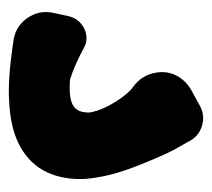

<svg xmlns="http://www.w3.org/2000/svg" viewBox="-43 -449 496 450"><g transform="rotate(90 205.0 -224.0)"><path d="M395.6 -204.3C391.1 -233.4 381.3 -266.8 366.1 -304.5C350.9 -342.2 339.3 -368.3 331.5 -382.9C323.6 -397.4 317.1 -409 312 -417.6C304.5 -433.3 292.4 -443.8 275.8 -449.1C259.2 -454.4 243.2 -452.8 228 -444.5L191.9 -424.7C182.5 -419.5 174.4 -412.9 167.5 -404.9C152.2 -386.9 146.4 -366.2 150 -342.9C153.6 -319.6 165.1 -301.1 184.5 -287.3C194.6 -280.1 206 -266.6 218.6 -246.7C231.2 -226.7 239.5 -207.2 243.4 -188.2C243.6 -185.7 243.7 -184.4 243.7 -184.4C243.8 -173.4 241.9 -164.7 238 -158.1C234.2 -151.6 228.1 -146.8 219.8 -143.9C211.4 -140.9 200.2 -139.4 186.1 -139.3C180.4 -139.2 173.8 -139.5 166.6 -140.1C145.7 -146.3 120 -157.6 89.5 -174C85.2 -176.3 81.1 -177.7 77 -178.2C63.4 -180 50.9 -176.9 39.5 -169C28.1 -161 20.9 -150.2 17.9 -136.6L10.2 -101.2C5.4 -79.4 9.3 -59.3 21.8 -40.8C34.3 -22.4 51.6 -11.4 73.6 -7.8C135 1.5 182.6 5 216.5 2.6C255.9 0.9 288.5 -6.3 314.5 -18.7C343.8 -32.8 365.4 -52.5 379.3 -77.6C393.2 -102.8 399.9 -132.1 399.6 -165.5C399.5 -177.4 398.2 -190.3 395.6 -204.3Z"/></g></svg>

Font: Qalbi
Style: Regular
Weight: 400
Version: Version 001.000